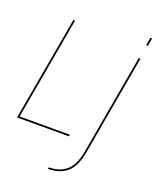

<svg xmlns="http://www.w3.org/2000/svg" viewBox="-180 -836 965 1168"><g transform="rotate(20 302.0 -252.0)"><path d="M-9 0H327L329 -11H4L121.5 -675H110.5ZM275 229.5Q350.5 229.5 397 189.8Q443.5 150 460.5 53.5L574.5 -593H563.5L449.5 53.5Q433.5 144 389.8 181.5Q346 219 277 219ZM588 -733 579 -681.5H590L599 -733Z"/></g></svg>

Font: Anybody UltraCondensed Thin Thin
Style: Italic
Weight: 250
Italic angle: -10°
Version: Version 1.111